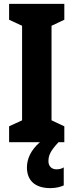

<svg xmlns="http://www.w3.org/2000/svg" viewBox="-20 -734 379 991"><path d="M230 98C230 68 240 45 282 0H312V-82L246 -113V-601L312 -632V-714H27V-632L94 -601V-113L27 -82V0H186C137 42 119 89 119 130C119 196 159 237 240 237C270 237 294 230 309 223V130C299 136 289 140 271 140C245 140 230 122 230 98Z"/></svg>

Font: Noto Sans Myanmar ExtraCondensed ExtraBold
Style: Regular
Weight: 800
Width: 2
Designer: Monotype Design Team
Foundry: Monotype Imaging Inc.
Version: Version 2.107